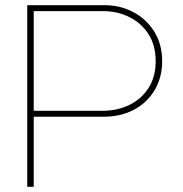

<svg xmlns="http://www.w3.org/2000/svg" viewBox="-20 -720 705 740"><path d="M85 0V-700H383Q444 -700 494.5 -673Q545 -646 575 -597.5Q605 -549 605 -484Q605 -422 576.5 -373.5Q548 -325 497 -297.5Q446 -270 377 -270H110V0ZM110 -293H375Q432 -293 478.5 -315.5Q525 -338 552.5 -381Q580 -424 580 -484Q580 -545 552.5 -588Q525 -631 479 -654Q433 -677 379 -677H110Z"/></svg>

Font: MuseoModerno Thin Thin
Style: Regular
Weight: 250
Version: Version 1.003